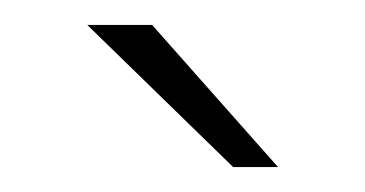

<svg xmlns="http://www.w3.org/2000/svg" viewBox="-20 -703 293 154"><path d="M167 -569 50 -683H102L203 -569Z"/></svg>

Font: Blinker ExtraLight
Style: Regular
Weight: 200
Designer: Juergen Huber
Foundry: supertype
Version: Version 1.017;hotconv 1.0.117;makeotfexe 2.5.65602